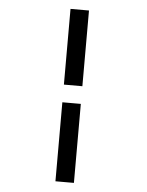

<svg xmlns="http://www.w3.org/2000/svg" viewBox="-57 -757 715 935"><g transform="rotate(5 300.0 -289.5)"><path d="M249.5 131.8H339.8V-254.4H249.5ZM339.8 -340.8V-710.9H249.5V-340.8Z"/></g></svg>

Font: RobotoMono Nerd Font
Style: Regular
Weight: 400
Monospace: yes
Designer: Google
Version: Version 3.000;Nerd Fonts 3.2.1